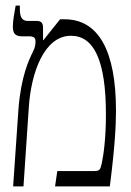

<svg xmlns="http://www.w3.org/2000/svg" viewBox="-20 -667 468 687"><path d="M27 0H64L83 -282C91 -407 138 -539 234 -539C316 -539 359 -451 359 -258C359 -173 351 -115 344 -82C339 -59 336 -55 316 -55H185L177 0H373C391 -141 395 -217 395 -271C395 -488 331 -598 211 -598H195L135 -523L134 -524V-568C134 -581 130 -592 113 -592H80C57 -592 51 -608 51 -636V-647H36C32 -624 26 -593 26 -572C26 -549 33 -537 59 -537H85C101 -537 107 -531 107 -520C107 -507 106 -498 97 -480C85 -456 55 -395 46 -276Z"/></svg>

Font: Noto Serif Hebrew ExtraCondensed Light
Style: Regular
Weight: 300
Width: 2
Designer: Monotype Design Team
Foundry: Monotype Imaging Inc.
Version: Version 2.004